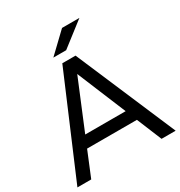

<svg xmlns="http://www.w3.org/2000/svg" viewBox="-203 -1027 1096 1168"><g transform="rotate(-30 345.0 -443.5)"><path d="M519 -175 591 0H690L391 -700H298L0 0H97L169 -175ZM486 -255H202L344 -598ZM404 -887 268 -757H358L526 -887Z"/></g></svg>

Font: Rookery
Style: Regular
Weight: 400
Designer: Ryan Kimball / Julieta Ulanovsky
Foundry: Motorola Mobility LLC.
Version: Version 1.0